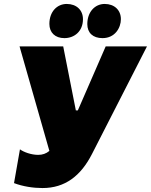

<svg xmlns="http://www.w3.org/2000/svg" viewBox="-20 -935 764 972"><path d="M195 17C309 17 389 -44 446 -156L724 -700H515L374 -376H364L300 -700H79L230 -171C213 -157 195 -151 173 -151C138 -151 100 -165 81 -179L51 -8C96 9 148 17 195 17ZM306 -742C356 -742 400 -776 400 -838C400 -884 367 -915 318 -915C268 -915 230 -875 230 -814C230 -770 259 -742 306 -742ZM499 -742C562 -742 592 -794 592 -838C592 -884 559 -915 510 -915C460 -915 422 -874 422 -813C422 -769 450 -742 499 -742Z"/></svg>

Font: Fixel Display 20240404 Black
Style: Italic
Weight: 900
Italic angle: -10°
Designer: AlfaBravo + MacPaw
Foundry: Kyrylo Tkachov, Marchela Mozhyna, Serhii Makarenko, Maria Weinstein, Zakhar Kryvoshyya
Version: Version 1.211;Glyphs 3.2 (3225)